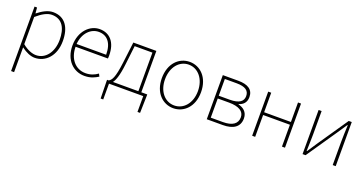

<svg xmlns="http://www.w3.org/2000/svg" viewBox="-39 -1226 4077 2155"><g transform="rotate(20 1999.5 -148.5)"><path d="M141 -416C208 -474 267 -507 321 -507C450 -507 498 -405 498 -271C498 -124 417 -20 305 -20C263 -20 203 -39 141 -91ZM105 243H141V-53C197 -11 252 13 302 13C428 13 536 -92 536 -271C536 -434 467 -540 324 -540C258 -540 195 -500 143 -459H141L135 -527H105Z M895 13C973 13 1018 -13 1058 -37L1042 -68C1002 -39 957 -20 897 -20C773 -20 692 -122 692 -261H1078C1080 -274 1080 -286 1080 -297C1080 -453 1003 -540 881 -540C764 -540 654 -434 654 -262C654 -90 762 13 895 13ZM692 -294C703 -427 787 -507 881 -507C980 -507 1045 -437 1045 -294Z M1525 -33H1221C1243 -61 1270 -121 1287 -272L1313 -494H1525ZM1560 -33V-527H1285L1254 -274C1231 -88 1203 -50 1170 -33H1151V-13L1155 189H1186V0H1595V189H1626L1631 -13V-33Z M1956 13C2082 13 2190 -88 2190 -262C2190 -439 2082 -540 1956 -540C1830 -540 1722 -439 1722 -262C1722 -88 1830 13 1956 13ZM1956 -20C1844 -20 1760 -118 1760 -262C1760 -407 1844 -507 1956 -507C2068 -507 2153 -407 2153 -262C2153 -118 2068 -20 1956 -20Z M2354 0H2545C2668 0 2743 -48 2743 -150C2743 -229 2687 -266 2632 -278V-282C2680 -297 2719 -329 2719 -397C2719 -486 2653 -527 2539 -527H2354ZM2390 -294V-494H2530C2636 -494 2681 -459 2681 -395C2681 -333 2636 -294 2520 -294ZM2390 -32V-261H2525C2642 -261 2706 -222 2706 -151C2706 -73 2647 -32 2534 -32Z M2896 0H2932V-261H3252V0H3288V-527H3252V-294H2932V-527H2896Z M3498 0H3534L3782 -363L3859 -478H3864C3861 -407 3858 -336 3858 -277V0H3894V-527H3858L3610 -164C3588 -131 3556 -82 3534 -49H3529C3531 -120 3534 -191 3534 -249V-527H3498Z"/></g></svg>

Font: Noto Sans Japanese Thin
Style: Regular
Weight: 100
Designer: Ryoko NISHIZUKA (kana & ideographs); Paul D. Hunt (Latin, Greek & Cyrillic); Wenlong ZHANG (bopomofo); Sandoll Communica
Foundry: Adobe Systems Incorporated
Version: Version 1.000;PS 1;hotconv 1.0.78;makeotf.lib2.5.61930